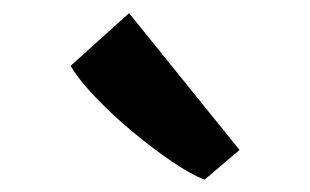

<svg xmlns="http://www.w3.org/2000/svg" viewBox="-20 -914 482 299"><path d="M298 -634.5Q277 -642.5 247.2 -662.8Q217.5 -683 186 -709.2Q154.5 -735.5 128.5 -762.8Q102.5 -790 90 -811.5L181 -893.5L353 -680.5L299 -634.5Z"/></svg>

Font: Merriweather 20pt ExtraBold
Style: Regular
Weight: 800
Version: Version 2.100